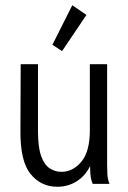

<svg xmlns="http://www.w3.org/2000/svg" viewBox="-20 -702 490 733"><path d="M199 11Q136 11 96.5 -38Q57 -87 58 -202L59 -457H125V-202Q125 -140 137 -106.5Q149 -73 169.5 -59.5Q190 -46 215 -46Q258 -46 290.5 -84.5Q323 -123 323 -205V-457H389V-71Q389 -53 390 -35.5Q391 -18 398 0H334Q327 -17 325.5 -34Q324 -51 324 -68Q306 -31 273 -10Q240 11 199 11ZM217 -507 180 -531 256 -682 310 -645Z"/></svg>

Font: Inconsolata SemiCondensed
Style: Regular
Weight: 400
Width: 4
Monospace: yes
Designer: Raph Levien, Cyreal, Brenton Simpson
Foundry: Raph Levien, Cyreal, Google
Version: Version 3.000; ttfautohint (v1.8.2.53-6de2)